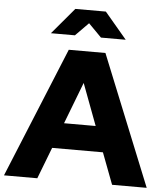

<svg xmlns="http://www.w3.org/2000/svg" viewBox="-67 -974 888 1028"><g transform="rotate(5 376.5 -460.5)"><path d="M-7 0 280 -700H477L760 0H574L510 -169H237L172 0ZM289 -306H459L375 -530ZM446 -780 376 -851 306 -780H177L296 -921H460L579 -780Z"/></g></svg>

Font: Rosa Sans Black
Style: Regular
Weight: 900
Designer: Pentagram / MCKL
Foundry: Pentagram / MCKL
Version: Version 1.005;September 16, 2019;FontCreator 11.5.0.2425 64-